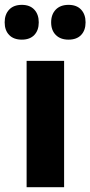

<svg xmlns="http://www.w3.org/2000/svg" viewBox="-41 -783 378 803"><path d="M70.3 0V-528.3H227.1V0ZM245.6 -617.2Q211.9 -617.2 192.4 -636.7Q172.9 -656.2 172.9 -689.5Q172.9 -722.7 192.1 -742.7Q211.4 -762.7 245.6 -762.7Q279.8 -762.7 298.3 -742.7Q316.9 -722.7 316.9 -689.5Q316.9 -656.2 298.3 -636.7Q279.8 -617.2 245.6 -617.2ZM50.3 -617.2Q16.1 -617.2 -2.7 -636.7Q-21.5 -656.2 -21.5 -689.5Q-21.5 -722.7 -2.7 -742.7Q16.1 -762.7 50.3 -762.7Q84 -762.7 102.5 -742.7Q121.1 -722.7 121.1 -689.5Q121.1 -656.2 102.5 -636.7Q84 -617.2 50.3 -617.2Z"/></svg>

Font: Comme
Style: Bold
Weight: 700
Version: Version 1.000;gftools[0.9.27]